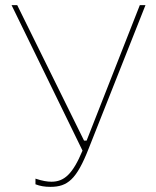

<svg xmlns="http://www.w3.org/2000/svg" viewBox="-20 -720 606 747"><path d="M176 7C243 7 278 -22 325 -142L546 -700H524L317 -173H307L47 -700H25L301 -134C263 -43 230 -13 180 -13C164 -13 145 -16 118 -25V-3C136 4 154 7 176 7Z"/></svg>

Font: Fixel Text Thin
Style: Regular
Weight: 100
Width: 4
Designer: AlfaBravo + MacPaw
Foundry: Kyrylo Tkachov, Marchela Mozhyna, Serhii Makarenko, Maria Weinstein, Zakhar Kryvoshyya
Version: Version 1.211